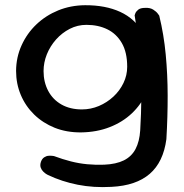

<svg xmlns="http://www.w3.org/2000/svg" viewBox="-20 -520 718 751"><path d="M416.1 210.9Q346.1 214.9 284.1 202.6Q222.1 190.4 167.5 164.4Q167.5 164.4 161.8 161.2Q156.1 158 149.4 151.4Q142.6 144.9 139.2 135.3Q135.9 125.8 140.1 113Q144.4 100.9 152.8 95.4Q161.2 89.9 170.1 89.3Q178.9 88.8 185.1 89.6Q191.2 90.5 191.2 90.5Q225.6 103.2 257.4 111.3Q289.2 119.4 321.2 122.4Q353.1 125.4 387.4 124.2Q434.4 122.2 464.6 107.2Q494.8 92.1 510.2 62.8Q525.6 33.5 528.4 -10Q532.4 -78 532.8 -137.4Q533.2 -196.9 530.1 -250.9Q526.9 -305 521.1 -356.6Q515.4 -408.1 506.6 -460Q506.6 -460 509.1 -467.2Q511.5 -474.5 520.4 -481.9Q529.2 -489.2 547.9 -489.2Q567.1 -490.2 579.3 -482.4Q591.5 -474.6 597.2 -466.7Q602.9 -458.8 602.9 -458.8Q620.9 -384.8 628.2 -307Q635.6 -229.2 635.8 -146.8Q636 -64.4 630.8 24.4Q618.9 114.1 565.6 160.1Q512.4 206.1 416.1 210.9ZM296.5 -2.1Q240.2 -1.8 194 -20.2Q147.8 -38.8 113.8 -71.8Q79.8 -104.9 61.3 -148.8Q42.9 -192.6 42.9 -242.6Q43.2 -296 64.4 -342.7Q85.5 -389.4 122.2 -424.4Q159 -459.5 207.8 -479.4Q256.5 -499.2 312.8 -499.6Q392.5 -500 450.2 -473.5Q508 -447 539.8 -391.5Q571.5 -336 571.5 -250Q571.5 -200 551.8 -155.5Q532 -111 495.9 -76.8Q459.9 -42.6 409.3 -22.8Q358.8 -2.9 296.5 -2.1ZM300.4 -92Q334.9 -92 366.8 -105.4Q398.6 -118.9 423.6 -142.1Q448.5 -165.2 463 -195.4Q477.5 -225.5 477.5 -258.9Q477.5 -315.2 456.6 -351.5Q435.6 -387.8 400.1 -405.2Q364.5 -422.8 318.1 -422.8Q283.4 -422.8 252.9 -407.2Q222.5 -391.6 199.3 -365.6Q176.1 -339.5 163.2 -307.4Q150.4 -275.4 150.4 -242Q150.4 -198.6 168.6 -164.4Q186.8 -130.2 220.6 -111.1Q254.4 -92 300.4 -92Z"/></svg>

Font: Sour Gummy Black
Style: Regular
Weight: 900
Version: Version 1.000